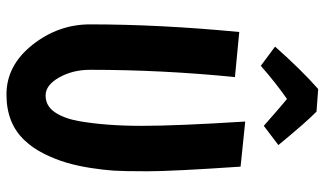

<svg xmlns="http://www.w3.org/2000/svg" viewBox="-220 -742 980 579"><g transform="rotate(90 269.5 -453.0)"><path d="M191 -235Q191 -183 214 -142Q237 -101 268.5 -101Q300 -101 319 -129Q338 -157 346 -203Q360 -284 360 -390.5Q360 -497 347 -703L483 -689Q497 -483 497 -409Q497 -335 495 -305.5Q493 -276 487 -237Q481 -198 471 -164Q461 -130 444 -96Q427 -62 404 -38Q353 17 265.5 17Q178 17 116 -61Q54 -139 54 -235Q54 -446 77 -685L213 -672Q191 -453 191 -235ZM249 -923 317 -918Q348 -888 418 -803L360 -759Q308 -805 279 -829Q229 -794 179 -750L121 -793Q193 -874 249 -923Z"/></g></svg>

Font: Boogaloo
Style: Regular
Weight: 400
Designer: John Vargas Beltran
Foundry: John Vargas Beltran
Version: Version 1.002